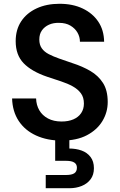

<svg xmlns="http://www.w3.org/2000/svg" viewBox="-20 -732 636 1016"><path d="M306 12Q230 12 171 -15Q112 -42 79 -92Q46 -142 44 -211H171Q172 -176 188 -148.5Q204 -121 234 -105Q264 -89 306 -89Q342 -89 368.5 -100.5Q395 -112 409.5 -133.5Q424 -155 424 -184Q424 -217 408 -238.5Q392 -260 365 -275Q338 -290 303 -301.5Q268 -313 229 -326Q147 -354 105 -397.5Q63 -441 63 -514Q63 -575 92 -619Q121 -663 173.5 -687.5Q226 -712 295 -712Q365 -712 417.5 -687Q470 -662 500 -617.5Q530 -573 531 -511H403Q403 -537 390 -559.5Q377 -582 352.5 -596.5Q328 -611 293 -611Q263 -612 239.5 -601.5Q216 -591 202 -571.5Q188 -552 188 -523Q188 -495 201 -476.5Q214 -458 238 -445.5Q262 -433 293.5 -422Q325 -411 363 -398Q416 -381 458 -356.5Q500 -332 525 -293Q550 -254 550 -192Q550 -138 522 -91.5Q494 -45 440 -16.5Q386 12 306 12ZM222 264V194H330Q359 194 373 185Q387 176 387 155Q387 137 373 128Q359 119 330 119H272V-5H347V54Q382 54 411.5 64.5Q441 75 459 98.5Q477 122 477 158Q477 193 459.5 216.5Q442 240 412.5 252Q383 264 348 264Z"/></svg>

Font: DM Sans 16pt SemiBold
Style: Regular
Weight: 600
Version: Version 4.004;gftools[0.9.30]